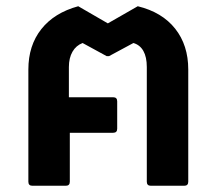

<svg xmlns="http://www.w3.org/2000/svg" viewBox="-20 -596 695 616"><path d="M84 0Q71 0 71 -13V-373Q71 -450 112.5 -502.5Q154 -555 231 -576L326 -521L422 -576Q500 -557 542 -504Q584 -451 584 -373V-13Q584 0 571 0H464Q451 0 451 -13V-381Q451 -413 440 -432.5Q429 -452 408 -458L330 -416H322L245 -458Q224 -450 212.5 -430Q201 -410 201 -381V-284H343Q356 -284 356 -271V-183Q356 -170 343 -170H204V-13Q204 0 191 0Z"/></svg>

Font: LINE Seed Sans TH
Style: Bold
Weight: 700
Designer: Dalton Maag Ltd | Thai characters by Cadson Demak Co.,Ltd.
Foundry: Dalton Maag Ltd
Version: Version 1.002